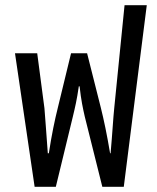

<svg xmlns="http://www.w3.org/2000/svg" viewBox="-20 -723 606 743"><path d="M114 0H196L262 -272C271 -310 277 -334 285 -389H288C294 -334 301 -303 308 -272L376 0H459L548 -703H462L422 -304C418 -266 415 -208 408 -130H406C394 -202 382 -259 370 -307L317 -517H255L204 -307C192 -259 180 -202 169 -130H165C159 -206 155 -273 152 -304L124 -517H38Z"/></svg>

Font: Noto Sans Thai UI Condensed
Style: Regular
Weight: 400
Width: 3
Designer: Monotype Design Team
Foundry: Monotype Imaging Inc.
Version: Version 1.901